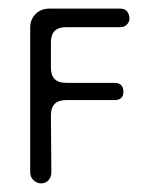

<svg xmlns="http://www.w3.org/2000/svg" viewBox="-20 -415 350 445"><path d="M75 10Q65 10 57.5 2.5Q50 -5 50 -15V-351Q50 -370 62.5 -382.5Q75 -395 94 -395H259Q270 -395 275 -388Q280 -381 280 -372Q280 -364 274 -358Q268 -352 259 -352H133Q98 -352 98 -317V-258Q98 -223 133 -223H245Q266 -223 266 -202Q266 -183 245 -183H133Q98 -183 98 -148L99 -16Q99 -5 92.5 2.5Q86 10 75 10Z"/></svg>

Font: Dongle Light
Style: Regular
Weight: 300
Designer: Yanghee Ryu
Foundry: Yanghee Ryu
Version: Version 2.000